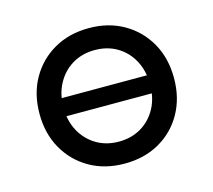

<svg xmlns="http://www.w3.org/2000/svg" viewBox="-85 -653 845 760"><g transform="rotate(-15 337.5 -273.5)"><path d="M96 -237V-311H584V-237ZM338 4Q257 4 195 -31.5Q133 -67 97.5 -129.5Q62 -192 62 -273Q62 -355 97.5 -417.5Q133 -480 195 -515.5Q257 -551 338 -551Q418 -551 480 -515.5Q542 -480 577.5 -417.5Q613 -355 613 -273Q613 -192 578 -129.5Q543 -67 481 -31.5Q419 4 338 4ZM338 -86Q390 -86 430 -110Q470 -134 492.5 -176Q515 -218 515 -273Q515 -328 492.5 -370.5Q470 -413 430 -437Q390 -461 338 -461Q286 -461 246 -437Q206 -413 183 -370.5Q160 -328 160 -273Q160 -218 183 -176Q206 -134 246 -110Q286 -86 338 -86Z"/></g></svg>

Font: Comfortaa
Style: Bold
Weight: 700
Designer: Johan Aakerlund
Foundry: Johan Aakerlund
Version: Version 3.104; ttfautohint (v1.8.1.43-b0c9)